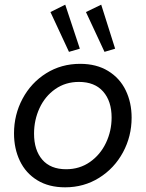

<svg xmlns="http://www.w3.org/2000/svg" viewBox="-20 -801 629 829"><path d="M40.5 -225.1Q40.5 -305.7 77.4 -374.8Q114.3 -443.8 179.4 -484.6Q244.6 -525.4 326.2 -525.4Q396.5 -525.4 446.8 -494.6Q497.1 -463.9 522.7 -411.1Q548.3 -358.4 548.3 -293Q548.3 -212.4 511 -143.3Q473.6 -74.2 408 -33.2Q342.3 7.8 261.2 7.8Q190.9 7.8 141.1 -22.7Q91.3 -53.2 65.9 -106.2Q40.5 -159.2 40.5 -225.1ZM461.9 -293.5Q461.9 -364.3 425.3 -405.8Q388.7 -447.3 320.8 -447.3Q262.7 -447.3 218.5 -416.3Q174.3 -385.3 150.6 -334Q127 -282.7 127 -224.1Q127 -152.8 162.6 -111.6Q198.2 -70.3 265.6 -70.3Q323.7 -70.3 368.4 -101.6Q413.1 -132.8 437.5 -184.1Q461.9 -235.4 461.9 -293.5ZM197.8 -749 261.7 -780.8 324.7 -590.8 277.8 -577.1ZM351.1 -749 417 -780.8 477.1 -590.8 431.2 -577.1Z"/></svg>

Font: Reddit Sans Chocolate
Style: Italic
Weight: 400
Italic angle: -11.25°
Designer: Stephen Hutchings
Version: Version 1.013